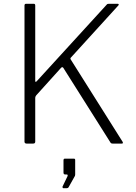

<svg xmlns="http://www.w3.org/2000/svg" viewBox="-20 -762 720 1019"><path d="M631 -9Q633 -5 632 -2.5Q631 0 627 0H578Q569 0 566 -6L316 -402Q311 -409 304 -402L175 -259Q167 -251 167 -242V-10Q167 0 156 0H121Q116 0 113 -2.5Q110 -5 110 -10V-733Q110 -742 119 -742H159Q167 -742 167 -733V-332Q167 -328 169 -327.5Q171 -327 175 -331L546 -737Q548 -740 551 -741Q554 -742 559 -742H604Q609 -742 610 -739Q611 -736 608 -733L355 -455Q352 -452 355 -447L631 -9ZM317 237Q314 237 312.5 234Q311 231 312 228L338 174Q340 169 339 166.5Q338 164 334 164H326Q317 164 317 154V89Q317 80 324 80H372Q379 80 379 87V164Q379 165 378.5 167.5Q378 170 378 171L345 230Q343 234 340 235.5Q337 237 330 237Z"/></svg>

Font: Libre Franklin Thin ExtraLight
Style: Regular
Weight: 250
Version: Version 3.000